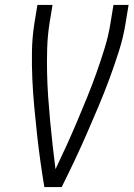

<svg xmlns="http://www.w3.org/2000/svg" viewBox="-20 -755 540 775"><path d="M159 0Q150 -54 142.5 -108Q135 -162 129 -217Q123 -272 118 -326.5Q113 -381 110.5 -436.5Q108 -492 109 -548.5Q110 -605 119 -662L131 -735H192L180 -662Q172 -611 170.5 -561Q169 -511 170 -461.5Q171 -412 174.5 -363Q178 -314 182.5 -265.5Q187 -217 192.5 -168.5Q198 -120 204 -72Q227 -120 249 -168.5Q271 -217 291.5 -265.5Q312 -314 332 -363Q352 -412 369.5 -461.5Q387 -511 402.5 -561Q418 -611 426 -662L438 -735H499L487 -662Q478 -605 460 -548.5Q442 -492 421.5 -436.5Q401 -381 378 -326.5Q355 -272 331 -217Q307 -162 281.5 -108Q256 -54 229 0Z"/></svg>

Font: Iosevka Term Curly Lt Obl
Style: Regular
Weight: 300
Italic angle: -9°
Designer: Belleve Invis
Foundry: Belleve Invis
Version: Version 32.3.0